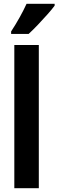

<svg xmlns="http://www.w3.org/2000/svg" viewBox="-20 -999 310 1019"><path d="M186 0H56V-760H186ZM270 -969Q257 -951 233 -924Q209 -897 182 -868.5Q155 -840 132 -819H39V-832Q65 -872 85.5 -909Q106 -946 121 -979H270Z"/></svg>

Font: Noto Sans Khmer UI ExtraCondensed
Style: Bold
Weight: 700
Width: 2
Designer: Danh Hong and the Monotype Design Team
Foundry: Monotype Imaging Inc.
Version: Version 2.002; ttfautohint (v1.8.4.7-5d5b)